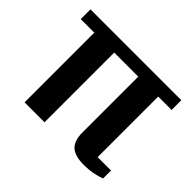

<svg xmlns="http://www.w3.org/2000/svg" viewBox="-122 -702 892 892"><g transform="rotate(45 324.5 -255.5)"><path d="M508 11Q450 11 424.5 -13.5Q399 -38 399 -91V-458H241V0H110V-458H21V-522H618V-458H530V-60H618V-8Q604 -2 575 4.5Q546 11 508 11Z"/></g></svg>

Font: IBM Plex Serif SemiBold
Style: Regular
Weight: 600
Designer: Mike Abbink, Paul van der Laan, Pieter van Rosmalen
Foundry: Bold Monday
Version: Version 2.5